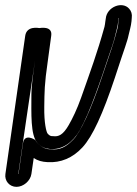

<svg xmlns="http://www.w3.org/2000/svg" viewBox="-36 -579 532 746"><path d="M35 97C56 -51 79 -198 100 -344C91 -281 86 -238 86 -212C86 -138 82 -55 109 -24C122 -9 138 -2 158 0C207 4 247 -26 274 -73C314 -143 358 -276 384 -354C394 -383 407 -419 412 -443C416 -461 422 -478 423 -495L425 -508V-509H426C427 -508 426 -508 426 -508L424 -496C423 -487 423 -478 421 -471C402 -397 395 -385 362 -285C317 -149 276 -65 249 -37C221 -8 197 5 160 1H158C132 1 108 -21 101 -35C101 -35 59 -64 53 -21L36 97ZM86 97 95 35C110 45 127 50 149 51C200 54 246 35 284 -6C324 -49 364 -138 410 -276C430 -338 444 -378 450 -396C456 -415 461 -429 463 -440C467 -459 473 -476 475 -497L476 -510C478 -524 474 -536 466 -545C439 -576 379 -552 375 -507L373 -494C372 -488 372 -482 370 -475C342 -374 316 -304 279 -199C263 -154 246 -119 231 -93C209 -55 192 -47 170 -50H167C161 -50 156 -52 149 -60C144 -66 135 -101 136 -164C137 -223 136 -248 150 -344L163 -440C169 -480 120 -470 117 -470C114 -470 68 -480 62 -440L-15 97C-19 124 1 147 28 147C55 147 82 124 86 97Z"/></svg>

Font: AppleStorm
Style: CBoIta
Weight: 400
Foundry: Cannot Into Space Fonts
Version: Version 1.01